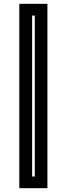

<svg xmlns="http://www.w3.org/2000/svg" viewBox="-20 -770 349 1004"><path d="M81 214V-750H228V214ZM148 153H162V-688.5H148Z"/></svg>

Font: Tourney Expanded Regular
Style: Bold
Weight: 700
Width: 7
Designer: Tyler Finck
Foundry: Etcetera Type Co
Version: Version 1.010; ttfautohint (v1.8.3)